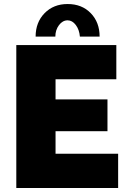

<svg xmlns="http://www.w3.org/2000/svg" viewBox="-20 -934 637 954"><path d="M567 -170V0H61V-710H558V-540H256V-440H514V-282H256V-170ZM316 -833Q291 -833 273 -809Q255 -785 255 -752H157Q157 -823 201.5 -868.5Q246 -914 316 -914Q387 -914 431 -868.5Q475 -823 475 -752H377Q374 -787 356.5 -810Q339 -833 316 -833Z"/></svg>

Font: Raleway Thin Black
Style: Regular
Weight: 900
Version: Version 4.026